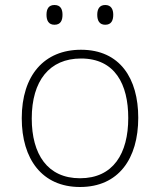

<svg xmlns="http://www.w3.org/2000/svg" viewBox="-20 -738 640 768"><path d="M401 -639C425 -639 433 -656 433 -679C433 -700 425 -718 401 -718C378 -718 369 -702 369 -679C369 -655 378 -639 401 -639ZM198 -639C223 -639 230 -657 230 -679C230 -700 223 -718 198 -718C175 -718 166 -703 166 -679C166 -655 175 -639 198 -639ZM300 10C454 10 533 -103 533 -267C533 -424 460 -539 304 -539C157 -539 67 -437 67 -265C67 -102 148 10 300 10ZM300 -25C170 -25 107 -121 107 -264C107 -415 178 -504 304 -504C440 -504 493 -401 493 -266C493 -124 433 -25 300 -25Z"/></svg>

Font: Noto Sans Mono ExtraLight
Style: Regular
Weight: 200
Designer: Monotype Design Team
Foundry: Monotype Imaging Inc.
Version: Version 2.014